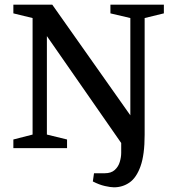

<svg xmlns="http://www.w3.org/2000/svg" viewBox="-20 -632 742 819"><path d="M466 167Q452 167 427.5 161.5Q403 156 376 142L381 107H427Q454 107 469.5 93Q485 79 491 58.5Q497 38 497 20V-22L180 -478V-58L266 -37V0H37V-37L119 -58V-555L37 -575V-612H203L536 -140V-555L451 -575V-612H679V-575L597 -555V-57Q597 28 579.5 77Q562 126 532.5 146.5Q503 167 466 167Z"/></svg>

Font: Manuale Medium
Style: Regular
Weight: 500
Designer: Eduardo Tunni / Pablo Cosgaya
Foundry: Eduardo Tunni / Pablo Cosgaya
Version: Version 1.002